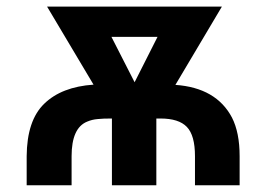

<svg xmlns="http://www.w3.org/2000/svg" viewBox="-20 -548 789 568"><path d="M688.9 0H556.8V-85.9Q556.8 -147.7 532.7 -172.6Q508.9 -197.4 454.9 -197.4H442.5V0H311.1V-197.4Q298.3 -197.4 288 -197.1Q277.7 -196.7 269 -195.8Q260.3 -195 252.8 -193.2Q245.4 -191.4 237.9 -188.2Q191.8 -169.7 191.8 -85.9V0H58.9V-85.9Q59.7 -191.8 110.8 -241.1Q162.3 -291.2 256.7 -297.6L119.3 -528.4H636.4L498.9 -296.9Q619.7 -288.4 666.2 -200.3Q688.9 -155.9 688.9 -85.9ZM378.2 -304.7 446 -438.9H309.7Z"/></svg>

Font: Linik Sans SemiBold
Style: Regular
Weight: 600
Designer: Fonts by Rasmus Andersson / Changes by Cristiano Sobral with parts from Marc Monis
Foundry: rsms
Version: Version 3.020; ttfautohint (v1.6)